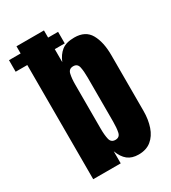

<svg xmlns="http://www.w3.org/2000/svg" viewBox="-246 -963 956 1075"><g transform="rotate(-30 232.0 -425.5)"><path d="M327.6 7.8Q284.7 7.8 257.8 -13.4Q231 -34.7 214.8 -78.1V0H37.1V-738.3H-38.1V-813H37.1V-859.4H214.8V-813H279.3V-738.3H214.8V-654.3Q231 -694.8 259.5 -717.5Q288.1 -740.2 341.3 -740.2Q413.1 -740.2 442.6 -688Q472.2 -635.7 472.2 -551.3V-190.9Q472.2 -134.8 456.8 -89.6Q441.4 -44.4 409.4 -18.3Q377.4 7.8 327.6 7.8ZM255.4 -128.4Q283.2 -128.4 289.1 -155.8Q294.9 -183.1 294.9 -223.1V-509.3Q294.9 -549.8 289.1 -576.9Q283.2 -604 255.9 -604Q227.5 -604 221.2 -576.4Q214.8 -548.8 214.8 -509.3V-223.1Q214.8 -183.6 221.2 -156Q227.5 -128.4 255.4 -128.4Z"/></g></svg>

Font: Anton SC
Style: Regular
Weight: 400
Designer: Vernon Adams
Foundry: Vernon Adams
Version: Version 2.116; ttfautohint (v1.8.4.7-5d5b)